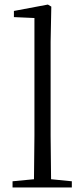

<svg xmlns="http://www.w3.org/2000/svg" viewBox="-20 -822 370 842"><path d="M128 0H295V-27L204 -36L202 -227V-639L205 -793L190 -802L41 -774V-747L131 -743V-227L129 -36L35 -27V0Z"/></svg>

Font: Noto Serif HK Light
Style: Regular
Weight: 300
Designer: Ryoko NISHIZUKA 西塚涼子 (kana & ideographs); Frank Grießhammer (Latin, Greek & Cyrillic); Wenlong ZHANG 张文龙 (bopomofo); San
Foundry: Adobe
Version: Version 2.001;hotconv 1.1.0;makeotfexe 2.6.0